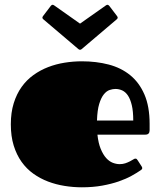

<svg xmlns="http://www.w3.org/2000/svg" viewBox="-20 -777 680 814"><path d="M487.3 -81.1Q500.5 -81.1 511.2 -84.7Q522 -88.4 530.5 -92.8Q539.1 -97.2 544.7 -100.8Q550.3 -104.5 553.2 -104.5Q557.6 -104.5 559.3 -103Q561 -101.6 563.5 -97.7L580.6 -71.3Q583 -67.4 583 -64.5Q583 -61 581.1 -59.1Q579.1 -57.1 577.1 -55.7Q561 -44.4 537.6 -31.5Q514.2 -18.6 483.2 -7.8Q452.1 2.9 413.1 10Q374 17.1 327.1 17.1Q290.5 17.1 253.9 11.2Q217.3 5.4 183.8 -7.3Q150.4 -20 121.6 -40.5Q92.8 -61 71.5 -90.8Q50.3 -120.6 38.1 -159.9Q25.9 -199.2 25.9 -250Q25.9 -299.8 38.1 -339.1Q50.3 -378.4 71.5 -408.2Q92.8 -438 121.6 -458.7Q150.4 -479.5 183.8 -492.4Q217.3 -505.4 253.9 -511.2Q290.5 -517.1 327.1 -517.1Q388.2 -517.1 440.7 -503.4Q493.2 -489.7 531.7 -458.5Q570.3 -427.2 592.3 -376.5Q614.3 -325.7 614.3 -252V-224.6Q614.3 -215.8 609.9 -210.9Q605.5 -206.1 595.2 -206.1H393.1Q397 -169.9 407 -145.8Q417 -121.6 429.9 -107.2Q442.9 -92.8 458 -86.9Q473.1 -81.1 487.3 -81.1ZM544.9 -266.1Q544.9 -305.2 538.8 -330.8Q532.7 -356.4 522.5 -371.8Q512.2 -387.2 498.3 -393.6Q484.4 -399.9 469.2 -399.9Q458 -399.9 444.8 -395.5Q431.6 -391.1 420.2 -377Q408.7 -362.8 400.6 -336.4Q392.6 -310.1 391.1 -266.1ZM428.7 -753.9Q430.7 -754.9 432.1 -755.9Q433.6 -756.8 435.1 -756.8Q439.5 -756.8 443.4 -752L476.1 -709Q479 -705.1 479 -702.1Q479 -698.2 474.6 -694.8L326.2 -568.8Q324.7 -567.9 323.2 -566.9Q321.8 -565.9 319.3 -565.9Q316.9 -565.9 315.4 -566.9Q314 -567.9 312.5 -568.8L164.1 -694.8Q159.7 -698.2 159.7 -702.1Q159.7 -705.1 162.6 -709L195.3 -752Q197.8 -754.9 199.5 -755.9Q201.2 -756.8 203.6 -756.8Q205.1 -756.8 206.5 -755.9Q208 -754.9 210 -753.9L319.3 -676.8Z"/></svg>

Font: Fascinate
Style: Regular
Weight: 900
Designer: Astigmatic (AOETI)
Foundry: Astigmatic (AOETI)
Version: Version 1.000